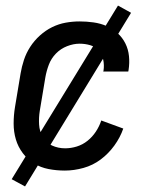

<svg xmlns="http://www.w3.org/2000/svg" viewBox="-20 -605 540 690"><path d="M213 8Q183 8 154.5 2.5Q126 -3 102.5 -17.5Q79 -32 62 -54.5Q45 -77 37 -104Q29 -131 29 -161Q29 -191 34 -221L54 -341Q58 -365 66 -389.5Q74 -414 88.5 -436.5Q103 -459 123.5 -477.5Q144 -496 167.5 -507.5Q191 -519 216 -523.5Q241 -528 266 -528Q291 -528 316 -524.5Q341 -521 363 -511.5Q385 -502 402.5 -486Q420 -470 430.5 -449Q441 -428 443.5 -403.5Q446 -379 442 -353L441 -348H351L352 -351Q355 -371 351 -390Q347 -409 335 -423Q323 -437 304.5 -442.5Q286 -448 266 -448Q244 -448 221 -439Q198 -430 181 -412.5Q164 -395 155.5 -372.5Q147 -350 143 -327L123 -207Q119 -182 120.5 -157.5Q122 -133 133.5 -112.5Q145 -92 167 -82Q189 -72 214 -72Q235 -72 256 -78.5Q277 -85 294.5 -99Q312 -113 324.5 -132Q337 -151 344 -172L423 -143Q412 -111 391 -82Q370 -53 342 -32Q314 -11 280 -1.5Q246 8 213 8ZM70 65 22 39 404 -585 451 -559Z"/></svg>

Font: Iosevka Curly Medium
Style: Italic
Weight: 500
Italic angle: -9°
Monospace: yes
Designer: Belleve Invis
Foundry: Belleve Invis
Version: Version 22.1.2; ttfautohint (v1.8.4)